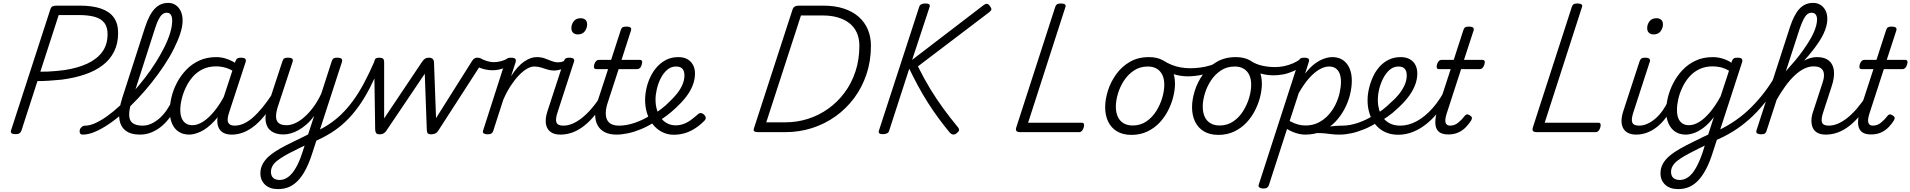

<svg xmlns="http://www.w3.org/2000/svg" viewBox="-20 -914 13214 1328"><path d="M87 14Q49 14 56 -11L329 -852Q333 -864 342.5 -869.5Q352 -875 371 -875H531Q620 -875 679 -854.5Q738 -834 767.5 -792.5Q797 -751 797 -686Q797 -612 768.5 -556Q740 -500 688 -461Q636 -422 564 -398Q492 -374 406 -363Q366 -359 322 -356Q278 -353 239 -353L128 -10Q123 2 114.5 8Q106 14 87 14ZM259 -418Q285 -418 313 -419Q341 -420 369.5 -423Q398 -426 424 -429Q518 -443 585 -474.5Q652 -506 688 -556Q724 -606 724 -678Q724 -726 702.5 -755Q681 -784 636.5 -797Q592 -810 522 -810H386Z M553 17Q538 17 533.5 7.5Q529 -2 531.5 -14Q534 -26 544.5 -35.5Q555 -45 570 -45Q601 -45 639.5 -62.5Q678 -80 721 -110.5Q764 -141 808.5 -182.5Q853 -224 897 -273Q941 -322 982 -375Q1023 -428 1057 -482Q1091 -536 1117 -588Q1143 -640 1157 -687Q1171 -734 1171 -772Q1171 -784 1181.5 -790.5Q1192 -797 1206.5 -797Q1221 -797 1232 -790.5Q1243 -784 1243 -772Q1243 -731 1226.5 -681Q1210 -631 1181.5 -574.5Q1153 -518 1114 -459.5Q1075 -401 1029 -343Q983 -285 933 -232Q883 -179 832 -133.5Q781 -88 731 -54.5Q681 -21 636 -2Q591 17 553 17ZM948 17Q884 17 847.5 -11.5Q811 -40 805 -97Q799 -154 826 -238L983 -725Q1012 -814 1050.5 -854Q1089 -894 1143 -894Q1173 -894 1195.5 -878.5Q1218 -863 1230.5 -836Q1243 -809 1243 -772Q1243 -756 1232 -748.5Q1221 -741 1206.5 -741Q1192 -741 1181.5 -748.5Q1171 -756 1171 -772Q1171 -789 1167 -801Q1163 -813 1154.5 -819.5Q1146 -826 1132 -826Q1117 -826 1103.5 -815.5Q1090 -805 1077 -780Q1064 -755 1051 -713L891 -215Q872 -154 873.5 -116Q875 -78 899 -61.5Q923 -45 967 -45Q979 -45 984.5 -35.5Q990 -26 987.5 -14Q985 -2 975 7.5Q965 17 948 17Z M949 17Q937 17 931 7.5Q925 -2 927.5 -14Q930 -26 940 -35.5Q950 -45 968 -45Q996 -45 1024.5 -57.5Q1053 -70 1080.5 -93.5Q1108 -117 1130.5 -149Q1153 -181 1171 -219Q1175 -232 1186 -231.5Q1197 -231 1205 -222.5Q1213 -214 1209 -202Q1191 -154 1163 -113.5Q1135 -73 1101.5 -44Q1068 -15 1029 1Q990 17 949 17Z M1289 17Q1247 17 1216.5 -2.5Q1186 -22 1170 -59Q1154 -96 1154 -146Q1154 -190 1166 -241Q1178 -292 1203.5 -341Q1229 -390 1267.5 -430.5Q1306 -471 1358 -495Q1410 -519 1476 -519Q1517 -519 1557 -503.5Q1597 -488 1629 -464L1617 -408Q1574 -436 1540.5 -445.5Q1507 -455 1475 -455Q1423 -455 1382.5 -435.5Q1342 -416 1313 -382.5Q1284 -349 1265 -308.5Q1246 -268 1236.5 -228Q1227 -188 1227 -154Q1227 -120 1236.5 -97Q1246 -74 1264.5 -61Q1283 -48 1311 -48Q1346 -48 1384.5 -72.5Q1423 -97 1462.5 -145Q1502 -193 1538 -263L1556 -222Q1512 -129 1463 -77Q1414 -25 1369 -4Q1324 17 1289 17ZM1583 17Q1549 17 1527 5.5Q1505 -6 1494 -27.5Q1483 -49 1483 -78Q1483 -107 1494 -141L1608 -489Q1614 -505 1622 -510Q1630 -515 1646 -515Q1670 -515 1677 -506.5Q1684 -498 1678 -482L1564 -134Q1548 -85 1559 -65Q1570 -45 1602 -45Q1614 -45 1618.5 -35.5Q1623 -26 1621.5 -14Q1620 -2 1610.5 7.5Q1601 17 1583 17Z M1584 17Q1572 17 1566 7.5Q1560 -2 1562.5 -14Q1565 -26 1575 -35.5Q1585 -45 1603 -45Q1634 -45 1665.5 -59Q1697 -73 1729.5 -101.5Q1762 -130 1796 -171.5Q1830 -213 1865 -267Q1873 -279 1883.5 -278Q1894 -277 1899.5 -268Q1905 -259 1899 -248Q1862 -183 1824.5 -133Q1787 -83 1748 -50Q1709 -17 1668 0Q1627 17 1584 17Z M1903 394Q1846 394 1813.5 363.5Q1781 333 1781 285Q1781 249 1797.5 219Q1814 189 1844 163.5Q1874 138 1915.5 114.5Q1957 91 2007 67Q2025 58 2042.5 50Q2060 42 2077 33Q2094 24 2111 16L2153 -113Q2128 -78 2100.5 -54Q2073 -30 2045.5 -14.5Q2018 1 1991.5 8.5Q1965 16 1940 16Q1889 16 1857 -6.5Q1825 -29 1818 -73Q1811 -117 1831 -179L1933 -489Q1938 -505 1946 -510Q1954 -515 1970 -515Q1994 -515 2001.5 -507.5Q2009 -500 2003 -484L1900 -171Q1888 -131 1889.5 -103.5Q1891 -76 1908.5 -62Q1926 -48 1962 -48Q1990 -48 2020.5 -61.5Q2051 -75 2083 -102.5Q2115 -130 2145.5 -170.5Q2176 -211 2202 -266L2274 -489Q2279 -505 2287 -510Q2295 -515 2311 -515Q2336 -515 2343 -506.5Q2350 -498 2344 -482L2142 139Q2121 206 2096.5 254Q2072 302 2043 333Q2014 364 1979.5 379Q1945 394 1903 394ZM1913 331Q1945 331 1973.5 310Q2002 289 2027 245.5Q2052 202 2073 136L2087 93Q2076 98 2064.5 103.5Q2053 109 2042 114.5Q2031 120 2020 126Q1982 144 1951 162Q1920 180 1898 197Q1876 214 1865 233.5Q1854 253 1854 276Q1854 292 1860.5 304.5Q1867 317 1881 324Q1895 331 1913 331Z M2150 67Q2144 70 2139 62.5Q2134 55 2132 43Q2130 31 2131.5 20Q2133 9 2140 6Q2199 -18 2248.5 -50Q2298 -82 2340 -122.5Q2382 -163 2421 -216Q2460 -269 2496.5 -337Q2533 -405 2571 -492Q2575 -500 2583.5 -502Q2592 -504 2600.5 -501Q2609 -498 2614 -492Q2619 -486 2616 -477Q2577 -382 2539 -308Q2501 -234 2459 -176Q2417 -118 2370.5 -73.5Q2324 -29 2269.5 5Q2215 39 2150 67Z M2606 15Q2588 15 2582 7Q2576 -1 2575 -17L2568 -482Q2568 -494 2574.5 -504.5Q2581 -515 2604 -515Q2622 -515 2629.5 -508Q2637 -501 2637 -483V-95L2901 -489Q2912 -504 2922 -509.5Q2932 -515 2948 -515Q2963 -515 2972.5 -506.5Q2982 -498 2982 -478L2996 -97L3245 -492Q3254 -506 3263.5 -511Q3273 -516 3286 -515Q3308 -513 3315 -502Q3322 -491 3312 -476L3010 -8Q3004 2 2992 8.5Q2980 15 2963 15Q2945 15 2938.5 7.5Q2932 0 2932 -17L2918 -404L2651 -8Q2645 1 2634 8Q2623 15 2606 15Z M3386 -428Q3359 -428 3330 -435Q3301 -442 3280 -454Q3272 -460 3272.5 -470.5Q3273 -481 3279 -491.5Q3285 -502 3292 -507.5Q3299 -513 3304 -510Q3325 -499 3349 -491.5Q3373 -484 3397 -484Q3417 -484 3444 -490.5Q3471 -497 3488 -509Q3498 -515 3506 -507Q3514 -499 3515.5 -487.5Q3517 -476 3511 -469Q3495 -456 3473.5 -446.5Q3452 -437 3429.5 -432.5Q3407 -428 3386 -428Z M3351 15Q3337 15 3326.5 9Q3316 3 3322 -13L3475 -489Q3481 -505 3489 -510Q3497 -515 3513 -515Q3537 -515 3544 -507Q3551 -499 3546 -483L3515 -387Q3537 -422 3560 -447.5Q3583 -473 3606 -488.5Q3629 -504 3650 -511.5Q3671 -519 3690 -519Q3705 -519 3711 -509Q3717 -499 3714 -486.5Q3711 -474 3701 -464Q3691 -454 3674 -454Q3652 -454 3625 -438.5Q3598 -423 3569.5 -393.5Q3541 -364 3513 -321.5Q3485 -279 3461 -224L3391 -7Q3387 4 3378.5 9.5Q3370 15 3351 15Z M3814 -426Q3788 -426 3765 -433.5Q3742 -441 3721 -447.5Q3700 -454 3675 -454Q3660 -454 3655 -464Q3650 -474 3652.5 -486.5Q3655 -499 3665 -509Q3675 -519 3691 -519Q3722 -519 3746.5 -510.5Q3771 -502 3794 -492.5Q3817 -483 3840 -483Q3855 -483 3867 -486.5Q3879 -490 3890 -498Q3900 -504 3907 -498Q3914 -492 3915 -481.5Q3916 -471 3907 -464Q3880 -440 3856 -433Q3832 -426 3814 -426Z M3857 17Q3823 17 3800 5.5Q3777 -6 3765.5 -28Q3754 -50 3754.5 -79.5Q3755 -109 3767 -146L3879 -489Q3885 -505 3893 -510Q3901 -515 3916 -515Q3940 -515 3947.5 -507Q3955 -499 3949 -484L3837 -139Q3820 -88 3829 -66.5Q3838 -45 3876 -45Q3888 -45 3893 -35.5Q3898 -26 3896 -14Q3894 -2 3884.5 7.5Q3875 17 3857 17ZM3976 -676Q3957 -676 3944.5 -687Q3932 -698 3932 -720Q3932 -745 3948 -766.5Q3964 -788 3997 -788Q4016 -788 4028.5 -777.5Q4041 -767 4041 -745Q4041 -720 4025 -698Q4009 -676 3976 -676Z M3857 17Q3845 17 3839 7.5Q3833 -2 3835.5 -14Q3838 -26 3848 -35.5Q3858 -45 3876 -45Q3907 -45 3938.5 -58Q3970 -71 4003.5 -97Q4037 -123 4071 -162.5Q4105 -202 4140 -256Q4149 -269 4159 -268Q4169 -267 4175 -257.5Q4181 -248 4175 -237Q4138 -171 4099 -123Q4060 -75 4020.5 -44Q3981 -13 3940 2Q3899 17 3857 17Z M4243 17Q4196 17 4163.5 0.5Q4131 -16 4114 -46.5Q4097 -77 4096.5 -120Q4096 -163 4114 -216L4186 -436H4103Q4093 -436 4089.5 -444Q4086 -452 4090 -468Q4095 -484 4103.5 -492Q4112 -500 4121 -500H4207L4273 -704Q4278 -720 4286 -725Q4294 -730 4311 -730Q4335 -730 4342 -722.5Q4349 -715 4343 -699L4279 -500H4405Q4416 -500 4420 -492.5Q4424 -485 4419 -468Q4415 -452 4406.5 -444Q4398 -436 4388 -436H4259L4186 -212Q4171 -169 4170 -137Q4169 -105 4179.5 -84.5Q4190 -64 4211 -54.5Q4232 -45 4262 -45Q4274 -45 4278.5 -35.5Q4283 -26 4281.5 -14Q4280 -2 4270 7.5Q4260 17 4243 17Z M4244 17Q4228 17 4223 7.5Q4218 -2 4222 -14Q4226 -26 4236.5 -35.5Q4247 -45 4263 -45Q4312 -45 4369 -64Q4426 -83 4483 -119Q4492 -126 4500.5 -121.5Q4509 -117 4514 -107Q4519 -97 4518.5 -86.5Q4518 -76 4509 -71Q4461 -40 4413.5 -20.5Q4366 -1 4323 8Q4280 17 4244 17Z M4486 -116Q4522 -136 4554 -160.5Q4586 -185 4611 -211Q4641 -239 4664.5 -269Q4688 -299 4701 -330.5Q4714 -362 4714 -392Q4714 -422 4700.5 -438Q4687 -454 4656 -454Q4621 -454 4594.5 -431Q4568 -408 4550 -372.5Q4532 -337 4523 -297.5Q4514 -258 4514 -226Q4514 -185 4524.5 -152Q4535 -119 4554 -95Q4573 -71 4598.5 -59Q4624 -47 4653 -47Q4681 -47 4707.5 -56.5Q4734 -66 4758.5 -84Q4783 -102 4808 -124Q4819 -134 4829.5 -132Q4840 -130 4849 -122Q4859 -113 4861 -101.5Q4863 -90 4852 -79Q4824 -50 4790 -27.5Q4756 -5 4718.5 6.5Q4681 18 4640 18Q4607 18 4576.5 6.5Q4546 -5 4521.5 -26.5Q4497 -48 4479 -78Q4461 -108 4451.5 -144.5Q4442 -181 4442 -222Q4442 -261 4451 -302Q4460 -343 4478.5 -382Q4497 -421 4524.5 -451.5Q4552 -482 4588.5 -500.5Q4625 -519 4672 -519Q4710 -519 4735.5 -504Q4761 -489 4774 -463.5Q4787 -438 4787 -406Q4787 -363 4770.5 -322Q4754 -281 4724.5 -243Q4695 -205 4658 -171Q4627 -141 4591 -114Q4555 -87 4515 -64Z M5223 0Q5186 0 5194 -24L5463 -852Q5468 -864 5478 -869.5Q5488 -875 5507 -875H5673Q5754 -875 5815.5 -855Q5877 -835 5919 -798Q5961 -761 5982.5 -710Q6004 -659 6004 -597Q6004 -493 5973.5 -401.5Q5943 -310 5888.5 -236.5Q5834 -163 5760 -110Q5686 -57 5597.5 -28.5Q5509 0 5412 0ZM5280 -68H5412Q5493 -68 5568.5 -92Q5644 -116 5708.5 -162Q5773 -208 5821.5 -273Q5870 -338 5897 -420Q5924 -502 5924 -597Q5924 -649 5906 -688.5Q5888 -728 5854.5 -754Q5821 -780 5774.5 -793.5Q5728 -807 5672 -807H5520Z M6087 14Q6069 14 6062 8Q6055 2 6059 -10L6338 -867Q6345 -890 6381 -890Q6417 -890 6410 -867L6289 -500L6780 -876Q6797 -889 6807 -887.5Q6817 -886 6827 -872Q6838 -857 6837 -848.5Q6836 -840 6819 -827L6329 -455Q6370 -372 6413.5 -300.5Q6457 -229 6504 -164.5Q6551 -100 6604 -36Q6616 -22 6613 -12Q6610 -2 6594 10Q6580 19 6569 16Q6558 13 6549 3Q6507 -48 6468.5 -100.5Q6430 -153 6395 -208.5Q6360 -264 6329 -321.5Q6298 -379 6269 -439L6130 -10Q6127 2 6116 8Q6105 14 6087 14Z M7035 0Q6999 0 7009 -32L7279 -867Q7283 -879 7291 -884.5Q7299 -890 7318 -890Q7336 -890 7345 -884Q7354 -878 7349 -865L7091 -65H7463Q7474 -65 7477 -57Q7480 -49 7476 -33Q7471 -17 7463 -8.5Q7455 0 7445 0Z M7806 19Q7747 19 7706 -5.5Q7665 -30 7644.5 -73.5Q7624 -117 7624 -172Q7624 -226 7643 -286.5Q7662 -347 7700 -400Q7738 -453 7794.5 -486Q7851 -519 7927 -519Q7985 -519 8025.5 -496Q8066 -473 8086.5 -431.5Q8107 -390 8107 -335Q8107 -294 8095.5 -246.5Q8084 -199 8060.5 -152Q8037 -105 8001 -66.5Q7965 -28 7916 -4.5Q7867 19 7806 19ZM7814 -46Q7868 -46 7909 -74Q7950 -102 7977.5 -146Q8005 -190 8019 -238Q8033 -286 8033 -328Q8033 -368 8019.5 -396Q8006 -424 7980.5 -439Q7955 -454 7919 -454Q7865 -454 7823.5 -426.5Q7782 -399 7754 -356Q7726 -313 7712 -265Q7698 -217 7698 -177Q7698 -136 7711.5 -106.5Q7725 -77 7751.5 -61.5Q7778 -46 7814 -46Z M8194 -386Q8146 -386 8097.5 -401Q8049 -416 8005 -443Q7994 -450 7993 -460.5Q7992 -471 7997.5 -480.5Q8003 -490 8012 -494.5Q8021 -499 8029 -494Q8053 -478 8082.5 -466Q8112 -454 8145 -448Q8178 -442 8214 -442Q8244 -442 8280 -446.5Q8316 -451 8350.5 -461.5Q8385 -472 8411 -486Q8422 -493 8429.5 -485Q8437 -477 8437 -465.5Q8437 -454 8426 -447Q8361 -412 8304 -399Q8247 -386 8194 -386Z M8407 19Q8348 19 8307 -5.5Q8266 -30 8245.5 -73.5Q8225 -117 8225 -172Q8225 -226 8244 -286.5Q8263 -347 8301 -400Q8339 -453 8395.5 -486Q8452 -519 8528 -519Q8586 -519 8626.5 -496Q8667 -473 8687.5 -431.5Q8708 -390 8708 -335Q8708 -294 8696.5 -246.5Q8685 -199 8661.5 -152Q8638 -105 8602 -66.5Q8566 -28 8517 -4.5Q8468 19 8407 19ZM8415 -46Q8469 -46 8510 -74Q8551 -102 8578.5 -146Q8606 -190 8620 -238Q8634 -286 8634 -328Q8634 -368 8620.5 -396Q8607 -424 8581.5 -439Q8556 -454 8520 -454Q8466 -454 8424.5 -426.5Q8383 -399 8355 -356Q8327 -313 8313 -265Q8299 -217 8299 -177Q8299 -136 8312.5 -106.5Q8326 -77 8352.5 -61.5Q8379 -46 8415 -46Z M8789 -393Q8745 -393 8700 -405Q8655 -417 8609 -447Q8599 -453 8598 -462.5Q8597 -472 8602 -481Q8607 -490 8614.5 -494Q8622 -498 8629 -494Q8665 -470 8708.5 -460Q8752 -450 8801 -450Q8830 -450 8861.5 -456.5Q8893 -463 8923 -476Q8953 -489 8975 -506Q8983 -512 8991 -509Q8999 -506 9003 -498Q9007 -490 9006 -480Q9005 -470 8998 -464Q8961 -437 8924 -421Q8887 -405 8853 -399Q8819 -393 8789 -393Z M9240 17Q9214 17 9190.5 14Q9167 11 9143 8.5Q9119 6 9090.5 6.5Q9062 7 9025 13L9053 -15Q9088 -23 9117.5 -29Q9147 -35 9172.5 -38.5Q9198 -42 9219 -43.5Q9240 -45 9259 -45Q9268 -45 9271 -35.5Q9274 -26 9271 -14Q9268 -2 9260 7.5Q9252 17 9240 17ZM8716 390Q8702 390 8691.5 383Q8681 376 8687 361L8962 -489Q8967 -505 8975 -510Q8983 -515 8999 -515Q9023 -515 9030.5 -507.5Q9038 -500 9032 -484L9007 -405Q9041 -449 9074.5 -473.5Q9108 -498 9138.5 -508.5Q9169 -519 9195 -519Q9258 -519 9294 -475Q9330 -431 9330 -355Q9330 -310 9317.5 -259Q9305 -208 9279 -159Q9253 -110 9214.5 -70Q9176 -30 9124.5 -6.5Q9073 17 9009 17Q8977 17 8944 6.5Q8911 -4 8882 -22L8756 368Q8752 379 8743.5 384.5Q8735 390 8716 390ZM8900 -77Q8932 -60 8957.5 -53Q8983 -46 9009 -46Q9060 -46 9100 -66.5Q9140 -87 9169.5 -120Q9199 -153 9218 -192.5Q9237 -232 9246 -273Q9255 -314 9255 -348Q9255 -381 9246 -404.5Q9237 -428 9219 -441Q9201 -454 9173 -454Q9141 -454 9105.5 -433.5Q9070 -413 9034 -372.5Q8998 -332 8963 -270Z M9247 17Q9231 17 9226 7.5Q9221 -2 9225 -14Q9229 -26 9239.5 -35.5Q9250 -45 9266 -45Q9315 -45 9372 -64Q9429 -83 9486 -119Q9495 -126 9503.5 -121.5Q9512 -117 9517 -107Q9522 -97 9521.5 -86.5Q9521 -76 9512 -71Q9464 -40 9416.5 -20.5Q9369 -1 9326 8Q9283 17 9247 17Z M9477 -113Q9512 -131 9543 -155Q9574 -179 9600 -205Q9632 -232 9657 -263.5Q9682 -295 9696 -327.5Q9710 -360 9710 -392Q9710 -422 9696.5 -438Q9683 -454 9652 -454Q9640 -454 9634.5 -464Q9629 -474 9630.5 -487Q9632 -500 9641.5 -509.5Q9651 -519 9668 -519Q9706 -519 9732 -504Q9758 -489 9770.5 -463.5Q9783 -438 9783 -406Q9783 -362 9765 -319Q9747 -276 9715 -236Q9683 -196 9642 -160Q9612 -131 9576.5 -106.5Q9541 -82 9503 -61Z M9652 18Q9610 18 9576.5 6Q9543 -6 9517.5 -28Q9492 -50 9474.5 -79.5Q9457 -109 9448 -145Q9439 -181 9439 -220Q9439 -260 9449 -302.5Q9459 -345 9477 -384Q9495 -423 9522.5 -453.5Q9550 -484 9586.5 -501.5Q9623 -519 9667 -519Q9678 -519 9681.5 -509.5Q9685 -500 9682 -487Q9679 -474 9671.5 -464Q9664 -454 9653 -454Q9619 -454 9593 -432Q9567 -410 9548.5 -375Q9530 -340 9520 -300Q9510 -260 9510 -223Q9510 -187 9519.5 -154.5Q9529 -122 9548 -97.5Q9567 -73 9596.5 -59Q9626 -45 9665 -45Q9723 -45 9780.5 -76.5Q9838 -108 9891 -168.5Q9944 -229 9986 -315Q9990 -323 10000.5 -323Q10011 -323 10019.5 -316.5Q10028 -310 10022 -295Q9988 -220 9945.5 -162Q9903 -104 9854.5 -63.5Q9806 -23 9755 -2.5Q9704 18 9652 18Z M9997 16Q9951 16 9929.5 -5Q9908 -26 9907.5 -64.5Q9907 -103 9923 -157L10014 -436H9932Q9921 -436 9918 -444Q9915 -452 9919 -468Q9924 -484 9932 -492Q9940 -500 9951 -500H10035L10101 -704Q10106 -720 10114 -725Q10122 -730 10139 -730Q10162 -730 10169.5 -722.5Q10177 -715 10171 -699L10106 -500H10233Q10244 -500 10248 -492.5Q10252 -485 10247 -468Q10242 -452 10234 -444Q10226 -436 10216 -436H10086L9986 -128Q9972 -84 9979 -64.5Q9986 -45 10010 -45Q10041 -45 10066.5 -66Q10092 -87 10110 -111Q10115 -119 10123.5 -122Q10132 -125 10145 -117Q10159 -109 10160.5 -100.5Q10162 -92 10156 -82Q10143 -60 10121 -36.5Q10099 -13 10068.5 1.5Q10038 16 9997 16Z M10608 0Q10572 0 10582 -32L10852 -867Q10856 -879 10864 -884.5Q10872 -890 10891 -890Q10909 -890 10918 -884Q10927 -878 10922 -865L10664 -65H11036Q11047 -65 11050 -57Q11053 -49 11049 -33Q11044 -17 11036 -8.5Q11028 0 11018 0Z M11298 17Q11264 17 11241 5.5Q11218 -6 11206.5 -28Q11195 -50 11195.5 -79.5Q11196 -109 11208 -146L11320 -489Q11326 -505 11334 -510Q11342 -515 11357 -515Q11381 -515 11388.5 -507Q11396 -499 11390 -484L11278 -139Q11261 -88 11270 -66.5Q11279 -45 11317 -45Q11329 -45 11334 -35.5Q11339 -26 11337 -14Q11335 -2 11325.5 7.5Q11316 17 11298 17ZM11417 -676Q11398 -676 11385.5 -687Q11373 -698 11373 -720Q11373 -745 11389 -766.5Q11405 -788 11438 -788Q11457 -788 11469.5 -777.5Q11482 -767 11482 -745Q11482 -720 11466 -698Q11450 -676 11417 -676Z M11298 17Q11286 17 11280 7.5Q11274 -2 11276.5 -14Q11279 -26 11289 -35.5Q11299 -45 11317 -45Q11345 -45 11373.5 -57.5Q11402 -70 11429.5 -93.5Q11457 -117 11479.5 -149Q11502 -181 11520 -219Q11524 -232 11535 -231.5Q11546 -231 11554 -222.5Q11562 -214 11558 -202Q11540 -154 11512 -113.5Q11484 -73 11450.5 -44Q11417 -15 11378 1Q11339 17 11298 17Z M11588 394Q11530 394 11497.5 363.5Q11465 333 11465 285Q11465 249 11481.5 219Q11498 189 11528.5 163.5Q11559 138 11600.5 114.5Q11642 91 11691 67Q11709 59 11726 50.5Q11743 42 11760.5 33Q11778 24 11795 17L11834 -104Q11799 -58 11764 -31.5Q11729 -5 11697.5 6Q11666 17 11640 17Q11598 17 11568 -2.5Q11538 -22 11521 -59Q11504 -96 11504 -146Q11504 -190 11516.5 -241Q11529 -292 11554.5 -341Q11580 -390 11618.5 -430.5Q11657 -471 11709 -495Q11761 -519 11827 -519Q11850 -519 11872 -514.5Q11894 -510 11915.5 -501.5Q11937 -493 11956 -480L11959 -492Q11965 -506 11972.5 -510.5Q11980 -515 11996 -515Q12021 -515 12027.5 -506.5Q12034 -498 12029 -482L11827 139Q11806 206 11781 254Q11756 302 11727 333Q11698 364 11663.5 379Q11629 394 11588 394ZM11598 331Q11630 331 11658.5 310Q11687 289 11711.5 245Q11736 201 11758 136L11771 93Q11760 99 11749 104Q11738 109 11727 114.5Q11716 120 11705 126Q11666 145 11635.5 162.5Q11605 180 11583 197Q11561 214 11549.5 233.5Q11538 253 11538 276Q11538 292 11544.5 304.5Q11551 317 11565 324Q11579 331 11598 331ZM11662 -48Q11696 -48 11733 -70.5Q11770 -93 11807.5 -137.5Q11845 -182 11881 -248L11939 -425Q11907 -443 11879.5 -449Q11852 -455 11826 -455Q11774 -455 11733.5 -435.5Q11693 -416 11664 -382.5Q11635 -349 11616 -308.5Q11597 -268 11588 -228Q11579 -188 11579 -154Q11579 -120 11588 -97Q11597 -74 11615.5 -61Q11634 -48 11662 -48Z M11837 61Q11827 65 11819.5 58.5Q11812 52 11810.5 41Q11809 30 11812.5 19.5Q11816 9 11826 5Q11895 -24 11954.5 -61.5Q12014 -99 12065 -145.5Q12116 -192 12163 -249.5Q12210 -307 12253 -378Q12264 -395 12275.5 -392.5Q12287 -390 12292.5 -377.5Q12298 -365 12287 -348Q12239 -269 12188.5 -205.5Q12138 -142 12083 -92.5Q12028 -43 11967.5 -5.5Q11907 32 11837 61Z M12609 17Q12575 17 12552.5 5.5Q12530 -6 12519.5 -28Q12509 -50 12509 -80Q12509 -110 12522 -146L12586 -342Q12598 -377 12595.5 -402.5Q12593 -428 12575.5 -441.5Q12558 -455 12524 -455Q12492 -455 12459 -439Q12426 -423 12393 -392Q12360 -361 12328 -317Q12296 -273 12265 -218L12252 -267Q12294 -332 12332 -379.5Q12370 -427 12406.5 -458Q12443 -489 12478 -504Q12513 -519 12548 -519Q12600 -519 12629.5 -495Q12659 -471 12664.5 -425.5Q12670 -380 12649 -317L12591 -139Q12574 -88 12582.5 -66.5Q12591 -45 12628 -45Q12640 -45 12645 -35.5Q12650 -26 12648 -14Q12646 -2 12636.5 7.5Q12627 17 12609 17ZM12159 15Q12145 15 12134.5 9Q12124 3 12129 -12L12360 -725Q12389 -814 12427 -854Q12465 -894 12520 -894Q12550 -894 12572 -880Q12594 -866 12606.5 -841.5Q12619 -817 12619 -783Q12619 -760 12612.5 -734.5Q12606 -709 12593.5 -682Q12581 -655 12562 -626Q12543 -597 12517.5 -564.5Q12492 -532 12460 -496.5Q12428 -461 12389.5 -422Q12351 -383 12306 -339L12198 -7Q12195 4 12186.5 9.5Q12178 15 12159 15ZM12332 -421Q12367 -460 12397.5 -496.5Q12428 -533 12451.5 -566.5Q12475 -600 12493.5 -630Q12512 -660 12524 -687Q12536 -714 12542 -737Q12548 -760 12548 -780Q12548 -794 12543.5 -805Q12539 -816 12530.5 -821Q12522 -826 12509 -826Q12494 -826 12480.5 -815.5Q12467 -805 12454.5 -780.5Q12442 -756 12427 -713Z M12609 17Q12597 17 12591 7.5Q12585 -2 12587.5 -14Q12590 -26 12600 -35.5Q12610 -45 12628 -45Q12659 -45 12690.5 -58Q12722 -71 12755.5 -97Q12789 -123 12823 -162.5Q12857 -202 12892 -256Q12901 -269 12911 -268Q12921 -267 12927 -257.5Q12933 -248 12927 -237Q12890 -171 12851 -123Q12812 -75 12772.5 -44Q12733 -13 12692 2Q12651 17 12609 17Z M12921 16Q12875 16 12853.5 -5Q12832 -26 12831.5 -64.5Q12831 -103 12847 -157L12938 -436H12856Q12845 -436 12842 -444Q12839 -452 12843 -468Q12848 -484 12856 -492Q12864 -500 12875 -500H12959L13025 -704Q13030 -720 13038 -725Q13046 -730 13063 -730Q13086 -730 13093.5 -722.5Q13101 -715 13095 -699L13030 -500H13157Q13168 -500 13172 -492.5Q13176 -485 13171 -468Q13166 -452 13158 -444Q13150 -436 13140 -436H13010L12910 -128Q12896 -84 12903 -64.5Q12910 -45 12934 -45Q12965 -45 12990.5 -66Q13016 -87 13034 -111Q13039 -119 13047.5 -122Q13056 -125 13069 -117Q13083 -109 13084.5 -100.5Q13086 -92 13080 -82Q13067 -60 13045 -36.5Q13023 -13 12992.5 1.5Q12962 16 12921 16Z"/></svg>

Font: Playwrite DK Loopet Light
Style: Regular
Weight: 300
Version: Version 1.003